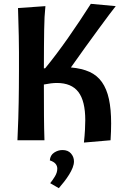

<svg xmlns="http://www.w3.org/2000/svg" viewBox="-20 -732 644 1002"><path d="M217 -700Q214 -671 212.5 -642.5Q211 -614 210.5 -577Q210 -540 209.5 -491.5Q209 -443 209 -375L216 -376Q244 -410 274.5 -450.5Q305 -491 335.5 -534.5Q366 -578 396 -623Q426 -668 454 -712L584 -700Q574 -688 550.5 -656.5Q527 -625 495 -581.5Q463 -538 425.5 -486Q388 -434 350 -380Q407 -375 447 -357Q487 -339 512 -303.5Q537 -268 548.5 -215Q560 -162 560 -88Q560 -48 557 0L418 12Q422 -26 423.5 -55Q425 -84 425 -105Q425 -205 389 -252Q353 -299 277 -299Q249 -299 209 -291Q209 -195 209.5 -127.5Q210 -60 212 0H71Q74 -68 75.5 -114Q77 -160 77.5 -198Q78 -236 78.5 -273.5Q79 -311 79 -364Q79 -416 79 -460Q79 -504 78 -543.5Q77 -583 76 -618.5Q75 -654 74 -690ZM240 105Q242 78 262.5 64.5Q283 51 306 51Q335 51 350.5 69Q366 87 366 110Q366 126 359 143.5Q352 161 340.5 179.5Q329 198 315 216Q301 234 287 250L242 224Q255 208 267 188Q279 168 279 148Q279 134 270 123Q261 112 240 105Z"/></svg>

Font: Cantora One
Style: Regular
Weight: 400
Designer: Pablo Impallari, Rodrigo Fuenzalida
Foundry: Pablo Impallari
Version: Version 1.002; ttfautohint (v0.8) -G 200 -r 50